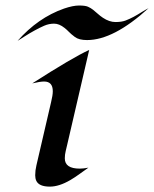

<svg xmlns="http://www.w3.org/2000/svg" viewBox="-20 -674 564 703"><path d="M173.3 -339.8Q173.3 -375.5 141.6 -375.5Q127 -375.5 98.1 -368.7Q245.1 -462.9 306.6 -491.2L226.6 -146.5Q223.6 -133.8 220.5 -120.6Q217.3 -107.4 217.3 -94.2Q217.3 -56.6 272 -56.6Q285.6 -56.6 303.7 -60.1Q288.1 -49.3 271.5 -37.1Q254.9 -24.9 237.3 -14.6Q196.3 9.3 162.6 9.3Q122.6 9.3 112.8 -12.2Q108.9 -21 108.9 -32.2Q108.9 -49.8 113.3 -68.4L167 -299.8Q173.3 -325.2 173.3 -339.8ZM523.9 -644Q396 -527.3 298.8 -527.3Q269 -527.3 254.2 -538.6Q239.3 -549.8 232.2 -557.4Q225.1 -564.9 216.3 -571.8Q196.8 -587.4 178 -587.4Q159.2 -587.4 141.8 -579.8Q124.5 -572.3 106 -562Q87.4 -551.8 70.6 -541Q53.7 -530.3 44.4 -524.4Q118.7 -608.9 214.4 -642.6Q247.1 -653.8 269.5 -653.8Q292 -653.8 302 -649.4Q312 -645 320.8 -638.2Q329.6 -631.3 338.1 -623.5Q346.7 -615.7 356.9 -608.9Q380.4 -593.3 402.8 -593.3Q425.3 -593.3 439.9 -598.9Q454.6 -604.5 469.5 -612.5Q484.4 -620.6 498.3 -629.4Q512.2 -638.2 523.9 -644Z"/></svg>

Font: Fondamento
Style: Italic
Weight: 400
Italic angle: -12°
Version: Version 1.000